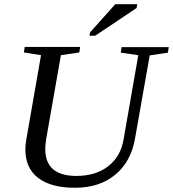

<svg xmlns="http://www.w3.org/2000/svg" viewBox="-20 -877 818 908"><path d="M634 -616 551 -628 555 -654H778L774 -628L688 -615L619 -224Q600 -112 524 -50Q450 11 334 11Q221 11 160 -36Q100 -82 100 -170Q100 -194 105 -221L174 -616L93 -629L97 -655H359L355 -629L268 -616L199 -223Q194 -195 194 -173Q194 -45 341 -45Q434 -45 493 -92Q552 -138 565 -221ZM403 -708 406 -724 525 -857H629L626 -839L430 -708Z"/></svg>

Font: Libra Serif Modern
Style: Italic
Weight: 400
Italic angle: -12°
Designer: Stefan Peev, Context Ltd
Foundry: Stefan Peev, Context Ltd
Version: Version 1.000